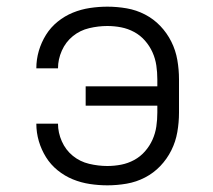

<svg xmlns="http://www.w3.org/2000/svg" viewBox="-20 -548 640 576"><path d="M302 8Q276 8 249.5 4Q223 0 198.5 -10Q174 -20 153 -37Q132 -54 118 -76.5Q104 -99 96.5 -124.5Q89 -150 89 -177H154Q154 -150 165.5 -124Q177 -98 198.5 -80.5Q220 -63 247.5 -56.5Q275 -50 302 -50Q323 -50 343.5 -54Q364 -58 382.5 -68Q401 -78 415 -94Q429 -110 437.5 -129Q446 -148 449 -168.5Q452 -189 452 -210V-231H237V-289H452V-310Q452 -331 449 -351.5Q446 -372 437.5 -391Q429 -410 415 -426Q401 -442 382.5 -452Q364 -462 343.5 -466Q323 -470 302 -470Q275 -470 247.5 -463.5Q220 -457 198.5 -439.5Q177 -422 165.5 -396Q154 -370 154 -343H89Q89 -370 96.5 -395.5Q104 -421 118 -443.5Q132 -466 153 -483Q174 -500 198.5 -510Q223 -520 249.5 -524Q276 -528 302 -528Q331 -528 360 -523Q389 -518 415 -504.5Q441 -491 461 -470Q481 -449 494 -423Q507 -397 512 -368Q517 -339 517 -310V-210Q517 -181 512 -152Q507 -123 494 -97Q481 -71 461 -50Q441 -29 415 -15.5Q389 -2 360 3Q331 8 302 8Z"/></svg>

Font: Iosevka Aile Light
Style: Regular
Weight: 300
Designer: Belleve Invis
Foundry: Belleve Invis
Version: Version 27.3.5; ttfautohint (v1.8.4)